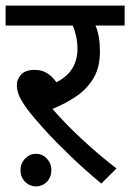

<svg xmlns="http://www.w3.org/2000/svg" viewBox="-20 -642 464 684"><path d="M395 -42 341 12Q282 -37 230 -87Q178 -137 138 -181Q98 -225 75 -256Q53 -287 46.5 -305Q40 -323 40 -340Q40 -359 55 -376Q70 -393 104 -393Q129 -393 147.5 -381.5Q166 -370 181 -349Q220 -369 238 -399Q256 -429 256 -468Q256 -491 251 -513.5Q246 -536 239 -551H0V-622H424V-551H320Q336 -516 336 -458Q336 -403 314 -365Q292 -327 254 -300.5Q216 -274 167 -254Q212 -202 271.5 -146.5Q331 -91 395 -42ZM53 -36Q53 -60 69.5 -77Q86 -94 108 -94Q131 -94 147 -77Q163 -60 163 -36Q163 -11 147 5.5Q131 22 108 22Q86 22 69.5 5.5Q53 -11 53 -36Z"/></svg>

Font: Noto Sans
Style: Regular
Weight: 400
Designer: Monotype Design Team
Foundry: Monotype Imaging Inc.
Version: Version 2.007